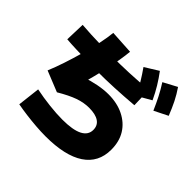

<svg xmlns="http://www.w3.org/2000/svg" viewBox="-206 -1065 1295 1295"><g transform="rotate(45 441.5 -418.0)"><path d="M633.3 -610Q608.9 -658.9 584.4 -699.4Q560 -740 530 -782.2L626.7 -842.2Q656.7 -802.2 682.8 -759.4Q708.9 -716.7 732.2 -666.7ZM785.6 -621.1Q763.3 -672.2 741.7 -714.4Q720 -756.7 692.2 -800L790 -852.2Q818.9 -810 840.6 -766.7Q862.2 -723.3 883.3 -670ZM34.4 -551.1 38.9 -693.3Q77.8 -690 127.2 -687.8Q176.7 -685.6 229.4 -684.4Q282.2 -683.3 330 -683.3Q408.9 -683.3 490 -686.7Q571.1 -690 664.4 -698.9L668.9 -556.7Q574.4 -548.9 491.1 -545Q407.8 -541.1 328.9 -541.1Q278.9 -541.1 226.1 -542.8Q173.3 -544.4 123.9 -546.1Q74.4 -547.8 34.4 -551.1ZM115.6 -12.2 134.4 -173.3Q200 -160 268.9 -152.2Q337.8 -144.4 393.3 -144.4Q493.3 -144.4 542.2 -169.4Q591.1 -194.4 591.1 -243.3Q591.1 -285.6 558.9 -307.2Q526.7 -328.9 465.6 -328.9Q415.6 -328.9 363.3 -310.6Q311.1 -292.2 237.8 -248.9L88.9 -308.9Q110 -358.9 131.7 -423.9Q153.3 -488.9 172.8 -558.3Q192.2 -627.8 205.6 -691.1Q218.9 -754.4 223.3 -801.1L393.3 -791.1Q390 -753.3 381.7 -703.9Q373.3 -654.4 362.2 -602.8Q351.1 -551.1 338.9 -503.9Q326.7 -456.7 317.8 -424.4L288.9 -446.7Q345.6 -465.6 397.2 -475.6Q448.9 -485.6 493.3 -485.6Q576.7 -485.6 639.4 -454.4Q702.2 -423.3 736.7 -367.8Q771.1 -312.2 771.1 -234.4Q771.1 -112.2 675 -48.3Q578.9 15.6 393.3 15.6Q348.9 15.6 300 11.7Q251.1 7.8 203.9 1.7Q156.7 -4.4 115.6 -12.2Z"/></g></svg>

Font: Paperlogy 9 Black
Style: Regular
Weight: 900
Designer: redesigned by Lee Juim, glyphs from Gmarket Sans & Montserrat
Foundry: PT&
Version: Version 1.001